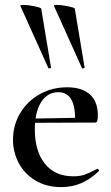

<svg xmlns="http://www.w3.org/2000/svg" viewBox="-20 -751 454 783"><path d="M33 -181Q33 -240 62 -289Q91 -338 141.5 -366.5Q192 -395 254 -395Q314 -395 346.5 -366Q379 -337 379 -280Q379 -265 376.5 -258Q374 -251 368 -251H286Q291 -375 218 -375Q173 -375 147.5 -334Q122 -293 122 -223Q122 -135 163 -83.5Q204 -32 279 -32Q307 -32 326 -39Q345 -46 376 -62L378 -63Q380 -63 382.5 -59Q385 -55 383 -53Q347 -19 310 -3.5Q273 12 230 12Q169 12 124.5 -15Q80 -42 56.5 -86Q33 -130 33 -181ZM92 -267 314 -271V-251L93 -250ZM212 -731Q230 -731 257 -725.5Q284 -720 285 -716L325 -476Q326 -474 320.5 -472.5Q315 -471 314 -474L200 -727Q199 -731 212 -731ZM75 -731Q93 -731 120 -725.5Q147 -720 148 -716L188 -476Q189 -474 183.5 -472.5Q178 -471 177 -474L63 -727Q62 -731 75 -731Z"/></svg>

Font: Cormorant Infant SemiBold
Style: Regular
Weight: 600
Designer: Christian Thalmann (Catharsis Fonts)
Foundry: Catharsis Fonts
Version: Version 4.000